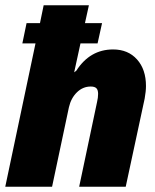

<svg xmlns="http://www.w3.org/2000/svg" viewBox="-32 -710 591 730"><path d="M523 -383Q523 -363 518 -335L446 0H269L337 -322Q341 -339 341 -353Q341 -368 334.5 -374.5Q328 -381 313 -381Q283 -381 260.5 -359Q238 -337 230 -302L166 0H-12L103 -545H53L69 -622H120L134 -690H306L291 -622H356L339 -545H274L250 -435L258 -441Q310 -522 398 -522Q455 -522 489 -484Q523 -446 523 -383Z"/></svg>

Font: Decalotype Black Italic
Style: Regular
Weight: 900
Italic angle: -12°
Designer: Alfredo Marco Pradil
Foundry: Alfredo Marco Pradil
Version: Version 1.0